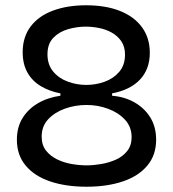

<svg xmlns="http://www.w3.org/2000/svg" viewBox="-20 -694 655 728"><path d="M308 14Q230 14 170.5 -6Q111 -26 77.5 -66Q44 -106 44 -164Q44 -211 65 -245.5Q86 -280 123 -302Q160 -324 209 -331V-337L308 -349L405 -338V-331Q453 -327 490.5 -305.5Q528 -284 550 -248.5Q572 -213 572 -164Q572 -106 538.5 -66Q505 -26 445.5 -6Q386 14 308 14ZM309 -67Q334 -67 363.5 -72Q393 -77 419 -88.5Q445 -100 462 -121Q479 -142 479 -174Q479 -213 454 -240Q429 -267 390 -281.5Q351 -296 308 -296Q265 -296 226 -282Q187 -268 162.5 -241.5Q138 -215 138 -176Q138 -144 154.5 -123Q171 -102 197 -89.5Q223 -77 252.5 -72Q282 -67 309 -67ZM307 -372Q343 -372 376.5 -384Q410 -396 432 -421.5Q454 -447 454 -487Q454 -517 440 -537.5Q426 -558 403.5 -570.5Q381 -583 355 -588Q329 -593 305 -593Q272 -593 238.5 -583.5Q205 -574 182.5 -551Q160 -528 160 -488Q160 -449 181.5 -423Q203 -397 237 -384.5Q271 -372 307 -372ZM308 -310 209 -328V-340Q167 -348 134.5 -367.5Q102 -387 84 -419Q66 -451 66 -496Q66 -554 96.5 -594Q127 -634 181.5 -654Q236 -674 306 -674Q381 -674 435 -652.5Q489 -631 518.5 -590.5Q548 -550 548 -494Q548 -432 511 -392.5Q474 -353 405 -340V-329Z"/></svg>

Font: Bricolage Grotesque 60pt
Style: Regular
Weight: 400
Version: Version 1.001;gftools[0.9.33.dev8+g029e19f]